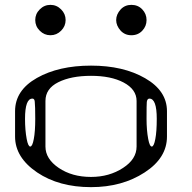

<svg xmlns="http://www.w3.org/2000/svg" viewBox="-20 -770 790 790"><path d="M625 -281.2Q625 -364.3 594.7 -364.3Q585.9 -364.3 584 -350.6Q583 -341.8 583 -281.2Q583 -234.4 589.8 -198.2Q595.7 -167 604.5 -167Q613.3 -167 619.1 -198.2Q625 -228.5 625 -281.2ZM123 -351.6Q122.1 -364.3 113.3 -364.3Q83 -364.3 83 -281.2Q83 -234.4 89.8 -198.2Q95.7 -167 104.5 -167Q113.3 -167 119.1 -198.2Q125 -228.5 125 -281.2Q125 -334 123 -351.6ZM542 -167V-354.5Q542 -402.3 488.3 -430.7Q436.5 -458 354.5 -458Q272.5 -458 219.7 -431.6Q167 -405.3 167 -354.5V-167Q167 -116.2 221.7 -79.1Q276.4 -42 354.5 -42Q429.7 -42 486.3 -79.1Q542 -115.2 542 -167ZM667 -208Q667 -120.1 575.2 -60.5Q482.4 0 354.5 0Q222.7 0 132.8 -60.5Q42 -122.1 42 -208V-312.5Q42 -398.4 131.8 -449.2Q221.7 -500 354.5 -500Q487.3 -500 577.1 -448.2Q667 -396.5 667 -312.5ZM565.4 -643.6Q547.9 -625 520.5 -625Q494.1 -625 476.6 -643.6Q458 -664.1 458 -687.5Q458 -710.9 476.6 -731.4Q494.1 -750 520.5 -750Q547.9 -750 565.4 -731.4Q583 -712.9 583 -687.5Q583 -662.1 565.4 -643.6ZM231.4 -731.4Q250 -712.9 250 -687.5Q250 -662.1 231.4 -643.6Q212.9 -625 187.5 -625Q162.1 -625 143.6 -643.6Q125 -662.1 125 -687.5Q125 -712.9 143.6 -731.4Q162.1 -750 187.5 -750Q212.9 -750 231.4 -731.4Z"/></svg>

Font: okolaksMetalik
Style: bold
Weight: 700
Width: 7
Version: Version 0.6